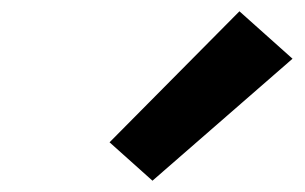

<svg xmlns="http://www.w3.org/2000/svg" viewBox="-20 -844 540 340"><path d="M250 -524 174 -592 404 -824 498 -740Z"/></svg>

Font: Iosevka Term Curly XBd Obl
Style: Regular
Weight: 800
Italic angle: -9°
Designer: Belleve Invis
Foundry: Belleve Invis
Version: Version 32.3.0